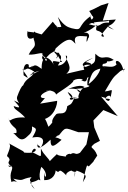

<svg xmlns="http://www.w3.org/2000/svg" viewBox="-20 -916 861 1291"><path d="M695 -256C656 -247 748 -261 709 -237C656 -252 734 -299 723 -252C734 -334 746 -307 685 -301C753 -419 744 -394 788 -437C854 -476 797 -437 811 -436C796 -522 742 -518 764 -483C731 -444 665 -493 655 -455C650 -424 610 -374 576 -351C597 -435 608 -450 687 -460C686 -452 656 -475 675 -487C675 -487 727 -488 683 -530C684 -504 705 -494 745 -513C678 -558 678 -498 621 -555C619 -498 629 -494 556 -466C520 -476 532 -498 606 -527C522 -479 566 -512 597 -483C602 -471 521 -502 548 -444C566 -454 503 -438 426 -420C475 -461 426 -499 422 -542C447 -545 420 -474 369 -476C416 -546 374 -569 357 -522C398 -558 327 -537 380 -541C372 -564 298 -601 390 -521C380 -587 336 -572 398 -499C352 -497 314 -528 349 -467C306 -552 258 -547 260 -453C227 -475 215 -490 190 -458C225 -502 165 -434 174 -480C152 -498 132 -469 139 -410C163 -395 189 -368 131 -449C169 -438 145 -477 211 -434C187 -420 173 -415 246 -441C170 -402 160 -397 211 -431C194 -392 155 -392 135 -341C127 -341 110 -307 95 -265C86 -228 142 -208 74 -240C111 -199 129 -182 72 -203C77 -176 96 -181 149 -126C33 -132 51 -77 35 -127C58 -41 106 -73 87 -8C122 -43 117 -21 68 -20C90 -14 112 52 162 3C168 -6 201 -19 195 -66C225 -50 234 -54 197 9C285 -8 279 42 253 76C226 37 222 89 233 49C225 91 253 86 320 23C319 87 345 68 394 24C332 -13 315 23 330 24C408 -38 361 10 367 5C425 -66 408 -60 507 -27H578L561 55L518 111C470 138 492 79 418 152C503 105 412 112 423 143C437 131 368 137 363 120C283 195 291 200 324 184C302 136 278 133 255 83C254 153 267 139 194 106C213 49 262 124 143 110L136 101L38 47C69 63 12 144 31 136C71 177 1 161 67 213C12 172 46 225 57 198C75 228 37 235 57 308C90 286 132 345 69 285C147 305 115 287 192 275C192 280 168 292 192 312C196 307 175 320 213 355C167 282 171 332 240 291C269 309 228 284 258 206C310 251 283 307 277 244V295C336 298 354 251 354 230C391 262 361 196 427 264C409 243 511 194 479 275C499 194 439 166 438 215C505 272 501 209 487 228C585 262 555 272 537 310C562 187 572 166 593 177C587 165 529 179 577 203C632 145 585 200 634 130C610 63 573 87 614 51L652 31L614 -59L608 -106L675 -176L772 -135C735 -178 697 -222 660 -266ZM282 -256C234 -254 252 -290 315 -308C242 -305 349 -323 358 -278C345 -281 478 -353 473 -374C503 -396 560 -380 526 -378C579 -345 554 -411 578 -392C567 -396 565 -341 569 -343C605 -338 555 -322 494 -319C526 -263 547 -328 439 -319C536 -356 542 -329 549 -332C511 -309 498 -251 513 -258C522 -265 467 -223 435 -298C490 -265 442 -257 501 -261C414 -273 458 -217 484 -266C457 -204 457 -219 432 -202C424 -132 382 -164 358 -148C294 -77 366 -71 346 -115C296 -25 238 -53 320 -40C301 -46 289 -160 256 -110C352 -122 367 -227 364 -238L250 -219ZM600 -810C631 -787 544 -771 616 -757C561 -821 607 -815 587 -806C492 -736 544 -706 462 -726C439 -734 415 -735 369 -802C420 -656 391 -741 421 -753C351 -696 335 -790 374 -720L335 -770L252 -675L216 -697L168 -703C168 -732 141 -621 214 -667C241 -609 235 -598 276 -680C236 -690 187 -709 219 -696C205 -718 208 -688 206 -655C230 -591 200 -606 173 -549C226 -545 278 -576 264 -544C250 -562 320 -502 286 -509C262 -576 252 -508 280 -512C329 -583 345 -553 354 -590C457 -689 467 -636 488 -622C466 -688 524 -673 567 -671C565 -682 554 -596 573 -659C583 -666 585 -704 543 -695C603 -720 607 -732 632 -750C612 -681 649 -736 680 -670C620 -663 731 -747 717 -764C629 -768 681 -723 577 -753C621 -777 692 -766 714 -778C713 -732 685 -741 746 -716C677 -763 719 -718 759 -785L671 -778L710 -896L659 -880L614 -857L580 -842Z"/></svg>

Font: Hussar Lance
Style: ExBdObl
Weight: 700
Foundry: Cannot Into Space Fonts, PlusOne Fonts
Version: Version 2.270